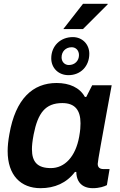

<svg xmlns="http://www.w3.org/2000/svg" viewBox="-20 -972 627 1004"><path d="M311 -820H414L543 -949V-952H414ZM338 -579C402 -579 447 -626 447 -691C447 -741 410 -778 361 -778C295 -778 248 -731 248 -667C248 -616 286 -579 338 -579ZM340 -632C318 -632 302 -649 302 -672C302 -703 324 -725 355 -725C377 -725 393 -708 393 -684C393 -654 371 -632 340 -632ZM192 12C266 12 328 -15 372 -73H379C379 -55 383 -40 389 -28C403 -1 430 12 465 12C500 12 526 3 539 -4L553 -88H520C503 -88 491 -96 491 -115C491 -129 515 -258 540 -396L564 -526H462L431 -465H424C397 -514 343 -538 276 -538C152 -538 61 -456 29 -270C23 -237 20 -208 20 -182C20 -55 89 12 192 12ZM246 -93C176 -93 147 -125 147 -192C147 -210 149 -232 156 -269C178 -381 217 -433 306 -433C372 -433 401 -396 401 -327C401 -310 400 -290 394 -257C375 -152 318 -93 246 -93Z"/></svg>

Font: Archivo SemiBold
Style: Italic
Weight: 600
Italic angle: -10°
Designer: Hector Gatti
Foundry: Omnibus-Type
Version: Version 2.001